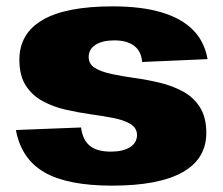

<svg xmlns="http://www.w3.org/2000/svg" viewBox="-20 -572 703 604"><path d="M333 12Q192 12 119.5 -30Q47 -72 30 -163L235 -171Q240 -132 262.5 -113.5Q285 -95 329 -95Q367 -95 389 -109Q411 -123 411 -147Q411 -169 391 -181.5Q371 -194 338 -200.5Q305 -207 265.5 -212.5Q226 -218 186.5 -227Q147 -236 114 -254Q81 -272 61 -303Q41 -334 41 -384Q41 -467 114.5 -509.5Q188 -552 334 -552Q424 -552 487 -533.5Q550 -515 586.5 -478.5Q623 -442 633 -386L427 -377Q425 -410 402.5 -427.5Q380 -445 340 -445Q302 -445 280.5 -431Q259 -417 259 -393Q259 -370 279 -358Q299 -346 332 -339Q365 -332 404.5 -326.5Q444 -321 483.5 -311.5Q523 -302 556 -284Q589 -266 609 -234.5Q629 -203 629 -154Q629 -72 554 -30Q479 12 333 12Z"/></svg>

Font: Pathway Extreme ExtraBold
Style: Regular
Weight: 800
Designer: Eduardo Rodriguez Tunni
Foundry: Eduardo Rodriguez Tunni
Version: Version 1.001;gftools[0.9.26]